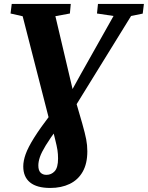

<svg xmlns="http://www.w3.org/2000/svg" viewBox="-20 -763 750 974"><path d="M235 190.5Q167 190.5 132.5 162.5Q98 134.5 98 81.5Q98 53 110.2 18.8Q122.5 -15.5 153 -64.2Q183.5 -113 238.5 -185L331 -280.5L390.5 -388L556 -682L472 -694.5L477 -743H710L704 -694L645 -682L329.5 -171L274 -115.5Q233.5 -60.5 212 -25.2Q190.5 10 182.5 33.5Q174.5 57 174.5 76.5Q174.5 101.5 185.8 112.8Q197 124 215.5 124Q240.5 124 257.5 105.5Q274.5 87 274.5 41Q274.5 18.5 271.5 -1.5Q268.5 -21.5 259 -59L248 -103.5L232 -146.5L95 -680.5L33.5 -694.5L39.5 -743H339L334.5 -694.5L261 -681L353.5 -288.5L364 -251L397.5 -135.5Q411.5 -86 417.2 -56.5Q423 -27 423 4.5Q423 67 399.5 108.2Q376 149.5 333.5 170Q291 190.5 235 190.5Z"/></svg>

Font: Merriweather 28pt ExtraBold
Style: Italic
Weight: 800
Italic angle: -7.8°
Version: Version 2.101